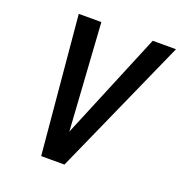

<svg xmlns="http://www.w3.org/2000/svg" viewBox="-130 -838 897 950"><g transform="rotate(20 318.0 -362.5)"><path d="M124 -725H243L279.5 -161.5L513.5 -725H636L312.5 0H190Z"/></g></svg>

Font: JuliaMono SemiBoldItalic
Style: Regular
Weight: 600
Italic angle: -9°
Monospace: yes
Designer: cormullion
Foundry: corm
Version: Version 0.049; ttfautohint (v1.8.4)